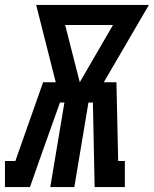

<svg xmlns="http://www.w3.org/2000/svg" viewBox="-58 -755 621 775"><path d="M-38 0V-105H4L116 -423H167L88 -735H543L361 -423H412L419 -105H446V0H324L317 -341H299L242 0H145L202 -341H184L108 -128L63 0ZM264 -423 398 -654H205Z"/></svg>

Font: Iosevka Slab Extrabold Oblique
Style: Regular
Weight: 800
Italic angle: -9°
Monospace: yes
Designer: Belleve Invis
Foundry: Belleve Invis
Version: Version 11.1.1; ttfautohint (v1.8.3)